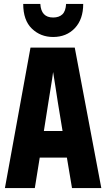

<svg xmlns="http://www.w3.org/2000/svg" viewBox="-20 -956 540 976"><path d="M5 0 135 -714H360L495 0H346L320 -155H182L157 0ZM226 -436 203 -290H298L274 -436Q269 -470 262 -514Q255 -558 250 -590Q246 -558 238.5 -514Q231 -470 226 -436ZM250 -768Q186 -768 142 -810.5Q98 -853 98 -936H185Q189 -867 250 -867Q280 -867 297 -883Q314 -899 316 -936H403Q403 -858 360.5 -813Q318 -768 250 -768Z"/></svg>

Font: Noto Sans Mono ExtraCondensed Black
Style: Regular
Weight: 900
Width: 2
Designer: Monotype Design Team
Foundry: Monotype Imaging Inc.
Version: Version 2.014